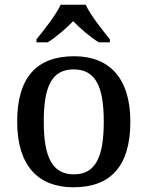

<svg xmlns="http://www.w3.org/2000/svg" viewBox="-20 -786 627 816"><path d="M135 -619V-606H183C218 -628 261 -665 291 -696C321 -665 364 -628 400 -606H447V-619C416 -657 365 -721 344 -766H238C217 -721 166 -657 135 -619ZM292 10C451 10 534 -81 534 -269C534 -456 443 -547 295 -547C135 -547 53 -456 53 -269C53 -81 143 10 292 10ZM294 -45C200 -45 166 -122 166 -269C166 -417 199 -491 293 -491C387 -491 421 -417 421 -269C421 -122 388 -45 294 -45Z"/></svg>

Font: Noto Serif Telugu Medium
Style: Regular
Weight: 500
Designer: Jelle Bosma - Monotype Design Team
Foundry: Monotype Imaging Inc.
Version: Version 2.005